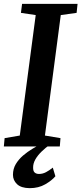

<svg xmlns="http://www.w3.org/2000/svg" viewBox="-22 -763 424 1000"><path d="M-2 0 2 -43.5 81 -57 164 -684.5 87 -696 93 -743H382L377 -696L294.5 -684.5L212 -57L293 -43.5L289.5 0ZM132.5 217Q88 216.5 66.8 196.2Q45.5 176 45.5 147.5Q45.5 116.5 60.2 91.8Q75 67 98 47.2Q121 27.5 147.2 11.8Q173.5 -4 196 -16.5L221 -26.5L241 -12Q215 6.5 194.5 26.5Q174 46.5 162.2 67.2Q150.5 88 150.5 108.5Q150 128 158.5 135.5Q167 143 181 143Q200 143 217.2 134Q234.5 125 253 110L266.5 155Q248 177 213.5 197Q179 217 132.5 217Z"/></svg>

Font: Merriweather 20pt SemiBold
Style: Italic
Weight: 600
Italic angle: -7.8°
Version: Version 2.101